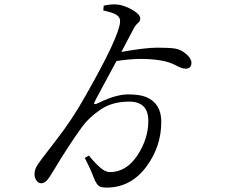

<svg xmlns="http://www.w3.org/2000/svg" viewBox="-20 -813 1040 883"><path d="M138.7 -11.7Q138.7 -28.3 147 -45.4Q155.3 -62.5 233.4 -162.1Q311.5 -261.7 373 -372.1Q528.3 -644.5 532.2 -712.9Q534.2 -732.4 516.6 -744.1Q499 -755.9 455.1 -764.6L457 -787.1Q486.3 -793 502.9 -793Q518.6 -793 535.2 -789.6Q551.8 -786.1 573.2 -775.9Q594.7 -765.6 609.9 -752.9Q625 -740.2 625 -727.5Q625 -714.8 613.3 -706.1Q601.6 -696.3 589.8 -671.9L538.1 -574.2Q648.4 -593.8 703.1 -593.8Q756.8 -593.8 784.2 -589.8Q811.5 -585.9 835.9 -564.9Q860.4 -543.9 860.4 -524.4Q860.4 -497.1 833 -497.1Q816.4 -497.1 788.1 -512.7Q759.8 -528.3 718.3 -535.2Q676.8 -542 627 -542Q577.1 -542 515.6 -532.2Q496.1 -495.1 454.1 -418Q411.1 -339.8 412.6 -336.9Q414.1 -334 418 -334Q421.9 -334 437.5 -341.8Q514.6 -378.9 569.3 -378.9Q623 -378.9 653.3 -366.2Q721.7 -336.9 721.7 -252.9Q721.7 -141.6 656.2 -50.8Q584 49.8 469.7 49.8Q452.1 49.8 441.4 45.9Q424.8 40 411.1 3.9Q397.5 -33.2 370.1 -86.9L388.7 -97.7Q419.9 -59.6 442.9 -40.5Q465.8 -21.5 485.4 -21.5Q560.5 -21.5 611.3 -97.7Q662.1 -173.8 662.1 -256.8Q662.1 -345.7 574.2 -345.7Q496.1 -345.7 442.4 -309.1Q388.7 -272.5 357.4 -229.5Q326.2 -186.5 290 -130.9Q253.9 -75.2 230.5 -35.2Q206.1 5.9 194.8 17.6Q183.6 29.3 170.4 29.8Q157.2 30.3 147.9 17.6Q138.7 4.9 138.7 -11.7Z"/></svg>

Font: GenEi Koburi Mincho v6
Style: Regular
Weight: 400
Designer: o_tamon (Modified)
Foundry: o_tamon / Adobe Systems Incorporated
Version: Version 6.1